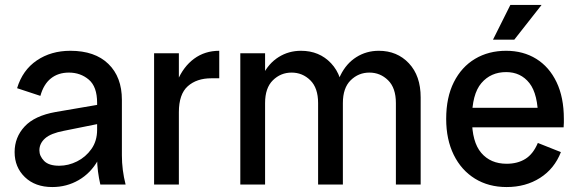

<svg xmlns="http://www.w3.org/2000/svg" viewBox="-20 -745 2334 775"><path d="M385 0Q379 -26 375.5 -53Q372 -80 372 -106V-330Q372 -395 338.5 -423.5Q305 -452 258 -452Q215 -452 185.5 -428.5Q156 -405 143 -358L49 -389Q71 -462 128.5 -501Q186 -540 264 -540Q363 -540 417.5 -487Q472 -434 472 -342V-118Q472 -59 487 0ZM191 10Q122 10 80.5 -30Q39 -70 39 -131Q39 -191 79.5 -234.5Q120 -278 205 -293L392 -325V-248L238 -217Q185 -207 162 -186.5Q139 -166 139 -138Q139 -115 158 -95.5Q177 -76 219 -76Q256 -76 291 -93.5Q326 -111 349 -143.5Q372 -176 372 -221H405Q405 -150 375.5 -98Q346 -46 297.5 -18Q249 10 191 10Z M602 0V-530H702V0ZM671 -279Q671 -359 695.5 -417.5Q720 -476 763.5 -508Q807 -540 865 -540V-429H833Q774 -429 738 -397Q702 -365 702 -292Z M1578 0V-329Q1578 -390 1546.5 -421Q1515 -452 1471 -452Q1427 -452 1395.5 -421Q1364 -390 1364 -329H1331Q1331 -394 1354.5 -441.5Q1378 -489 1418.5 -514.5Q1459 -540 1509 -540Q1583 -540 1630.5 -489.5Q1678 -439 1678 -352V0ZM950 0V-530H1050V0ZM1264 0V-329Q1264 -390 1232.5 -421Q1201 -452 1157 -452Q1113 -452 1081.5 -421Q1050 -390 1050 -329H1017Q1017 -394 1040.5 -441.5Q1064 -489 1104.5 -514.5Q1145 -540 1195 -540Q1269 -540 1316.5 -489.5Q1364 -439 1364 -352V0Z M2025 10Q1952 10 1897 -24Q1842 -58 1811.5 -120Q1781 -182 1781 -265Q1781 -352 1812 -413.5Q1843 -475 1897.5 -507.5Q1952 -540 2023 -540Q2092 -540 2144.5 -507.5Q2197 -475 2226.5 -413.5Q2256 -352 2256 -265Q2256 -257 2256 -250Q2256 -243 2255 -231H1863V-310H2181L2152 -265Q2152 -365 2117 -409.5Q2082 -454 2023 -454Q1961 -454 1923 -409.5Q1885 -365 1885 -265Q1885 -172 1922.5 -128Q1960 -84 2025 -84Q2069 -84 2100.5 -103.5Q2132 -123 2151 -168L2244 -131Q2218 -64 2160 -27Q2102 10 2025 10ZM2056 -585H1970L2040 -725H2166Z"/></svg>

Font: Radio Canada Big
Style: Regular
Weight: 400
Designer: Étienne Aubert Bonn
Foundry: Coppers and Brasses
Version: Version 1.001